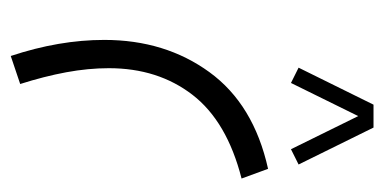

<svg xmlns="http://www.w3.org/2000/svg" viewBox="-204 -70 735 368"><g transform="rotate(-90 164.0 114.5)"><path d="M104 462.4 33.2 318.8 62.5 304.2 126 433.1 189.5 304.2 218.8 318.8 147.9 462.4ZM24.9 260.3 6.3 209.5Q115.7 181.6 166.7 115.5Q217.8 49.3 217.8 -44.9Q217.8 -84 210 -126.5Q202.1 -168.9 187.5 -214.8L241.2 -232.9Q272 -140.1 272 -53.7Q272 63 210.2 147.9Q148.4 232.9 24.9 260.3Z"/></g></svg>

Font: Vazirmatn RD UI FD ExtraLight
Style: Regular
Weight: 200
Designer: Saber Rastikerdar
Foundry: Saber Rastikerdar
Version: Version 33.003